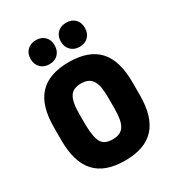

<svg xmlns="http://www.w3.org/2000/svg" viewBox="-191 -917 960 1045"><g transform="rotate(-30 288.5 -394.5)"><path d="M535 -339Q535 -407 520 -457.5Q505 -508 474.5 -541Q444 -574 397.5 -590.5Q351 -607 288 -607Q226 -607 179.5 -590.5Q133 -574 102.5 -541Q72 -508 57 -457.5Q42 -407 42 -339V-258Q42 -190 57 -139.5Q72 -89 102.5 -55.5Q133 -22 179.5 -5.5Q226 11 288 11Q351 11 397.5 -5.5Q444 -22 474.5 -55.5Q505 -89 520 -139.5Q535 -190 535 -258ZM198 -263V-334Q198 -372 203 -398.5Q208 -425 218.5 -441.5Q229 -458 246.5 -465.5Q264 -473 288 -473Q313 -473 330 -465.5Q347 -458 358 -441.5Q369 -425 374 -398.5Q379 -372 379 -334V-263Q379 -225 374 -198Q369 -171 358 -154.5Q347 -138 330 -130.5Q313 -123 288 -123Q263 -123 246 -130Q229 -137 219 -153Q209 -169 204 -196Q199 -223 198 -263ZM194 -800Q160 -800 139 -779.5Q118 -759 118 -725Q118 -691 139 -670Q160 -649 194 -649Q228 -649 248.5 -670Q269 -691 269 -725Q269 -759 248.5 -779.5Q228 -800 194 -800ZM384 -800Q350 -800 329 -779.5Q308 -759 308 -725Q308 -691 329 -670Q350 -649 384 -649Q418 -649 438.5 -670Q459 -691 459 -725Q459 -759 438.5 -779.5Q418 -800 384 -800Z"/></g></svg>

Font: Beiruti Black
Style: Regular
Weight: 900
Designer: Arlette Boutros
Foundry: Boutros
Version: Version 1.41